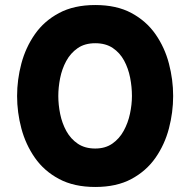

<svg xmlns="http://www.w3.org/2000/svg" viewBox="-20 -732 757 764"><path d="M359 12Q274.5 12 215 -19.8Q155.5 -51.5 118.8 -104.2Q82 -157 65 -221Q48 -285 48 -350Q48 -415 65 -479Q82 -543 118.8 -595.8Q155.5 -648.5 215 -680.2Q274.5 -712 359 -712Q444 -712 503 -680.2Q562 -648.5 598.8 -595.8Q635.5 -543 652.2 -479Q669 -415 669 -350Q669 -285 652.2 -221Q635.5 -157 598.8 -104.2Q562 -51.5 503 -19.8Q444 12 359 12ZM359 -141Q399 -141 427 -160.5Q455 -180 472.2 -211.5Q489.5 -243 497.2 -279.5Q505 -316 505 -350Q505 -386 497.8 -423Q490.5 -460 473.8 -491Q457 -522 428.8 -541Q400.5 -560 359 -560Q317 -560 288.8 -540.2Q260.5 -520.5 243.5 -489Q226.5 -457.5 219.2 -420.8Q212 -384 212 -350Q212 -315 219.5 -278.2Q227 -241.5 244.2 -210.2Q261.5 -179 289.8 -160Q318 -141 359 -141Z"/></svg>

Font: Overpass Black
Style: Regular
Weight: 900
Designer: Delve Withrington, Dave Bailey, Thomas Jockin
Foundry: Delve Fonts LLC
Version: Version 4.000; ttfautohint (v1.8.3)